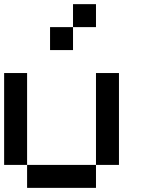

<svg xmlns="http://www.w3.org/2000/svg" viewBox="-20 -909 707 929"><path d="M111.1 -111.1H0V-555.6H111.1ZM555.6 -111.1H444.4V-555.6H555.6ZM444.4 0H111.1V-111.1H444.4ZM444.4 -777.8H333.3V-888.9H444.4ZM333.3 -666.7H222.2V-777.8H333.3Z"/></svg>

Font: Pixeloid Sans
Style: Regular
Weight: 400
Designer: GGBotNet
Foundry: GGBotNet
Version: 0.5